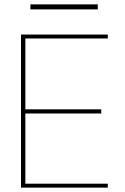

<svg xmlns="http://www.w3.org/2000/svg" viewBox="-20 -858 571 878"><path d="M76 0V-700H473V-682H96V-358H443V-339H96V-18H473V0ZM119 -815V-838H427V-815Z"/></svg>

Font: DM Sans 16pt Thin
Style: Regular
Weight: 250
Version: Version 4.004;gftools[0.9.30]